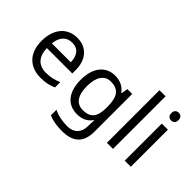

<svg xmlns="http://www.w3.org/2000/svg" viewBox="-134 -1241 1962 1962"><g transform="rotate(45 847.5 -260.0)"><path d="M292 -546C150 -546 55 -440 55 -264C55 -85 160 10 313 10C386 10 434 -1 489 -25V-102C433 -78 385 -65 317 -65C210 -65 149 -130 146 -251H513V-304C513 -450 429 -546 292 -546ZM291 -474C380 -474 420 -412 421 -321H148C157 -417 207 -474 291 -474Z M839 -546C701 -546 619 -438 619 -267C619 -92 701 10 840 10C913 10 969 -16 1006 -71H1010C1009 -59 1007 -21 1007 -5V16C1007 110 951 167 859 167C782 167 712 152 661 125V206C712 229 776 240 854 240C1018 240 1094 162 1094 9V-536H1024L1012 -465H1007C967 -520 909 -546 839 -546ZM851 -472C959 -472 1008 -413 1008 -267V-246C1008 -117 961 -62 853 -62C759 -62 710 -134 710 -266C710 -398 761 -472 851 -472Z M1352 0V-760H1264V0Z M1567 -737C1538 -737 1515 -720 1515 -681C1515 -643 1538 -625 1567 -625C1594 -625 1618 -643 1618 -681C1618 -720 1594 -737 1567 -737ZM1610 -536H1522V0H1610Z"/></g></svg>

Font: Noto Sans Hebrew Droid
Style: Bold
Weight: 700
Designer: Monotype Design Team
Foundry: Monotype Imaging Inc.
Version: Version 1.100